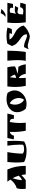

<svg xmlns="http://www.w3.org/2000/svg" viewBox="2174 -2894 832 5221"><g transform="rotate(-90 2590.5 -284.0)"><path d="M690 -8V0H458Q454 -57 441 -118Q379 -55 301 0H68Q61 -41 61 -108.5Q61 -176 81 -244Q153 -265 219.5 -315Q286 -365 316 -423Q289 -465 259 -500H591Q690 -285 690 -8ZM423 -191Q397 -280 355 -359Q308 -221 301 -98Q373 -135 423 -191Z M1367 -500Q1371 -435 1371 -310.5Q1371 -186 1355 -45Q1251 22 1106 22Q913 22 794 -45Q781 -153 781 -254.5Q781 -356 796 -500H1065Q1025 -283 1023 -83Q1065 -45 1144 -45Q1223 -45 1265 -73Q1267 -106 1267 -168Q1267 -326 1239 -500Z M1882 -435Q1856 -277 1856 -177Q1856 -77 1864 0H1646Q1612 -159 1612 -342Q1612 -373 1614 -435Q1529 -410 1510 -320L1411 -326L1447 -500H2112Q2092 -390 2066 -320L1965 -326Q1969 -342 1969 -358Q1969 -397 1945 -416Q1921 -435 1882 -435Z M2238 -3Q2149 -117 2149 -237Q2149 -357 2249 -440Q2349 -523 2505 -523Q2588 -523 2670 -498Q2742 -407 2742 -303Q2742 -172 2635 -75Q2528 22 2376 22Q2311 22 2238 -3ZM2390 -436Q2355 -376 2355 -295Q2355 -214 2390.5 -145.5Q2426 -77 2488 -47Q2535 -107 2535 -186Q2535 -265 2496.5 -333Q2458 -401 2390 -436Z M3395 -326 3394 -292Q3314 -249 3194 -225Q3280 -202 3360 -202H3381Q3436 -121 3452 0H3193Q3183 -70 3152.5 -120.5Q3122 -171 3078 -189Q3077 -172 3077 -121Q3077 -70 3083 0H2865Q2836 -145 2836 -269.5Q2836 -394 2850 -500H3372Q3395 -399 3395 -326ZM3099 -433Q3087 -345 3081 -260Q3136 -268 3171 -299Q3152 -366 3099 -433Z M3820 -500V-473Q3820 -209 3787 0H3547Q3566 -92 3566 -212.5Q3566 -333 3550 -500Z M4298 -440Q4258 -446 4212.5 -446Q4167 -446 4124 -440Q4151 -394 4188 -365Q4225 -336 4281.5 -307.5Q4338 -279 4373.5 -255Q4409 -231 4452 -176Q4495 -121 4506 -61Q4458 1 4379 48.5Q4300 96 4217 112Q4161 107 4075.5 80.5Q3990 54 3947 54Q3904 54 3861 81Q3879 30 3920 -47H3928Q3992 -47 4048.5 -27Q4105 -7 4151.5 13Q4198 33 4226.5 33Q4255 33 4268 29Q4268 -37 4227 -80Q4205 -103 4189.5 -115.5Q4174 -128 4142 -150L4125 -162Q4057 -209 4013 -257.5Q3969 -306 3949 -377Q3981 -448 4012 -500Q4107 -523 4209 -523H4253Q4339 -523 4450 -499Q4434 -433 4411 -380Q4327 -374 4281 -374Q4290 -397 4298 -440Z M4925 -299 5019 -293Q5033 -293 5040 -294L4993 -206H4984Q4965 -206 4930 -216.5Q4895 -227 4880 -227Q4839 -227 4815 -174Q4811 -125 4809 -76Q4861 -66 4891 -66H4900Q4943 -66 4968.5 -85Q4994 -104 5005 -153L5125 -148Q5110 -62 5085 0H4594Q4574 -135 4574 -268Q4574 -401 4588 -500H5124Q5106 -392 5092 -348Q5033 -345 4984 -344Q4992 -367 4992 -387Q4992 -435 4920 -435Q4893 -435 4860 -429Q4838 -334 4826 -262Q4866 -299 4925 -299ZM4841 -680 4952 -666Q4938 -639 4912.5 -616Q4887 -593 4864 -580Q4841 -567 4804 -550H4738Q4810 -597 4841 -680Z"/></g></svg>

Font: Ruslan Display
Style: Regular
Weight: 400
Version: Version 1.000